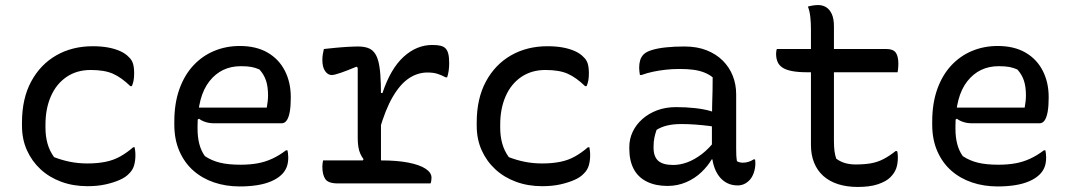

<svg xmlns="http://www.w3.org/2000/svg" viewBox="-20 -726 4240 760"><path d="M347 -543Q381 -543 408 -538Q435 -533 456 -523.5Q477 -514 490 -500Q502 -489 506.5 -474Q511 -459 511 -436Q511 -420 509 -408.5Q507 -397 502 -385H496Q461 -419 427.5 -434Q394 -449 339 -449Q284 -449 243.5 -421.5Q203 -394 181.5 -345Q160 -296 160 -233V-220Q160 -187 168 -158Q176 -129 194 -104Q225 -92 257.5 -85.5Q290 -79 326 -79Q366 -79 398 -85.5Q430 -92 456.5 -107Q483 -122 507 -143H513Q514 -137 515 -129.5Q516 -122 516 -111Q516 -89 510.5 -70.5Q505 -52 490 -38Q477 -24 453 -13.5Q429 -3 397.5 4Q366 11 326 11Q270 11 222.5 -6.5Q175 -24 140.5 -56Q106 -88 86.5 -131.5Q67 -175 67 -228V-241Q67 -336 103.5 -403.5Q140 -471 203 -507Q266 -543 347 -543Z M929 -544Q994 -544 1039 -518Q1084 -492 1107.5 -446Q1131 -400 1131 -342V-338Q1131 -306 1127 -283.5Q1123 -261 1115 -249.5Q1107 -238 1095 -238H828Q809 -238 793.5 -243Q778 -248 768 -256L750 -246V-300H1036Q1038 -312 1039.5 -324Q1041 -336 1041 -348Q1041 -383 1033 -407Q1025 -431 1007 -451Q991 -458 975 -461Q959 -464 933 -464Q856 -464 809 -404.5Q762 -345 762 -227V-216Q762 -183 769 -156Q776 -129 791 -108Q818 -90 851 -82Q884 -74 932 -74Q969 -74 999.5 -79.5Q1030 -85 1058 -98Q1086 -111 1112 -131H1118Q1119 -125 1120 -118.5Q1121 -112 1121 -103Q1121 -80 1114.5 -64Q1108 -48 1096 -36Q1080 -20 1055 -9Q1030 2 998 7Q966 12 929 12Q874 12 827 -4Q780 -20 745 -51Q710 -82 690 -128Q670 -174 670 -233V-244Q670 -317 690 -373Q710 -429 745.5 -467Q781 -505 828 -524.5Q875 -544 929 -544Z M1411 -82 1419 -96Q1412 -105 1406.5 -117Q1401 -129 1398.5 -144.5Q1396 -160 1396 -179Q1396 -225 1396 -271.5Q1396 -318 1396 -364.5Q1396 -411 1396 -458L1391 -462Q1353 -446 1328 -437.5Q1303 -429 1293 -429Q1278 -429 1267 -444.5Q1256 -460 1256 -489Q1256 -501 1258 -512.5Q1260 -524 1262 -532Q1273 -533 1285.5 -534.5Q1298 -536 1310 -537Q1322 -538 1333.5 -539Q1345 -540 1355.5 -540.5Q1366 -541 1377 -541.5Q1388 -542 1396 -542Q1418 -542 1434 -537Q1450 -532 1460.5 -519.5Q1471 -507 1477 -485.5Q1483 -464 1485.5 -431Q1488 -398 1488 -351Q1488 -316 1488 -281Q1488 -246 1488 -211Q1488 -176 1488 -141Q1488 -106 1488 -71ZM1481 -358H1494Q1526 -454 1577.5 -501Q1629 -548 1691 -548Q1711 -548 1723.5 -545Q1736 -542 1743 -535Q1751 -527 1754.5 -513Q1758 -499 1758 -476Q1758 -460 1756 -446Q1754 -432 1750 -420H1744Q1727 -429 1711 -434Q1695 -439 1672 -439Q1633 -439 1598.5 -416Q1564 -393 1534.5 -342.5Q1505 -292 1481 -208ZM1259 -91H1490Q1551 -91 1595.5 -82.5Q1640 -74 1664 -58.5Q1688 -43 1688 -23Q1688 -19 1687.5 -15Q1687 -11 1686.5 -7Q1686 -3 1684 0H1317Q1279 0 1267.5 -17.5Q1256 -35 1256 -66Q1256 -71 1256.5 -75Q1257 -79 1257.5 -83.5Q1258 -88 1259 -91Z M2147 -543Q2181 -543 2208 -538Q2235 -533 2256 -523.5Q2277 -514 2290 -500Q2302 -489 2306.5 -474Q2311 -459 2311 -436Q2311 -420 2309 -408.5Q2307 -397 2302 -385H2296Q2261 -419 2227.5 -434Q2194 -449 2139 -449Q2084 -449 2043.5 -421.5Q2003 -394 1981.5 -345Q1960 -296 1960 -233V-220Q1960 -187 1968 -158Q1976 -129 1994 -104Q2025 -92 2057.5 -85.5Q2090 -79 2126 -79Q2166 -79 2198 -85.5Q2230 -92 2256.5 -107Q2283 -122 2307 -143H2313Q2314 -137 2315 -129.5Q2316 -122 2316 -111Q2316 -89 2310.5 -70.5Q2305 -52 2290 -38Q2277 -24 2253 -13.5Q2229 -3 2197.5 4Q2166 11 2126 11Q2070 11 2022.5 -6.5Q1975 -24 1940.5 -56Q1906 -88 1886.5 -131.5Q1867 -175 1867 -228V-241Q1867 -336 1903.5 -403.5Q1940 -471 2003 -507Q2066 -543 2147 -543Z M2894 -353Q2894 -326 2894 -299.5Q2894 -273 2894 -246Q2894 -219 2894 -192.5Q2894 -166 2894 -139Q2894 -124 2894.5 -112.5Q2895 -101 2897 -88Q2902 -85 2908 -83.5Q2914 -82 2920 -82Q2932 -82 2943 -85.5Q2954 -89 2963 -95H2969Q2969 -91 2969.5 -88Q2970 -85 2970 -80Q2970 -60 2963.5 -41.5Q2957 -23 2946 -12Q2936 -2 2924.5 3Q2913 8 2900 8Q2876 8 2857 -2Q2838 -12 2825 -30Q2812 -48 2805 -72Q2798 -96 2798 -122Q2798 -153 2798 -186Q2798 -219 2798 -243Q2798 -282 2799 -312Q2800 -342 2800.5 -368Q2801 -394 2801 -420Q2786 -432 2766.5 -439.5Q2747 -447 2723.5 -450Q2700 -453 2670 -453Q2641 -453 2614.5 -450Q2588 -447 2564.5 -442Q2541 -437 2519 -429H2513Q2512 -435 2511 -443Q2510 -451 2510 -458Q2510 -474 2514 -487.5Q2518 -501 2528 -511Q2538 -521 2560.5 -528Q2583 -535 2616 -538.5Q2649 -542 2689 -542Q2739 -542 2777 -527Q2815 -512 2841 -486Q2867 -460 2880.5 -426Q2894 -392 2894 -353ZM2567 -142Q2567 -106 2585.5 -89.5Q2604 -73 2645 -73Q2672 -73 2700.5 -83.5Q2729 -94 2758 -116Q2787 -138 2814 -174L2818 -95H2797Q2782 -69 2756.5 -44.5Q2731 -20 2696.5 -5Q2662 10 2622 10Q2575 10 2540.5 -7Q2506 -24 2488.5 -57Q2471 -90 2471 -138V-144Q2471 -176 2484.5 -204.5Q2498 -233 2523 -255Q2548 -277 2581.5 -289.5Q2615 -302 2656 -302Q2696 -302 2731.5 -298Q2767 -294 2792.5 -286.5Q2818 -279 2828 -272Q2834 -267 2837 -259.5Q2840 -252 2841.5 -242Q2843 -232 2843 -217Q2815 -224 2787 -227.5Q2759 -231 2731.5 -233Q2704 -235 2677 -235Q2644 -235 2620 -229Q2596 -223 2579 -212Q2574 -198 2570.5 -182Q2567 -166 2567 -145Z M3055 -532H3489Q3515 -532 3525.5 -518Q3536 -504 3536 -473Q3536 -467 3535.5 -461Q3535 -455 3534.5 -450Q3534 -445 3533 -440H3174Q3140 -440 3116 -444.5Q3092 -449 3078 -458Q3064 -467 3058 -481Q3052 -495 3052 -513Q3052 -517 3052.5 -520.5Q3053 -524 3053.5 -527Q3054 -530 3055 -532ZM3531 -128Q3533 -122 3533.5 -115Q3534 -108 3534 -103Q3534 -78 3527.5 -59.5Q3521 -41 3504 -24Q3496 -16 3483.5 -9Q3471 -2 3454.5 3.5Q3438 9 3418 11.5Q3398 14 3375 14Q3332 14 3297.5 3Q3263 -8 3239 -29.5Q3215 -51 3202.5 -82Q3190 -113 3190 -152Q3190 -209 3190 -266.5Q3190 -324 3190 -380.5Q3190 -437 3190 -494.5Q3190 -552 3190 -609Q3190 -636 3187.5 -659Q3185 -682 3178 -700Q3189 -703 3199 -704.5Q3209 -706 3219 -706Q3236 -706 3250 -697.5Q3264 -689 3272.5 -670.5Q3281 -652 3281 -622Q3281 -565 3281 -508.5Q3281 -452 3281 -395Q3281 -338 3281 -281.5Q3281 -225 3281 -168Q3281 -146 3283 -129.5Q3285 -113 3290 -98Q3306 -86 3325 -80.5Q3344 -75 3367 -75Q3401 -75 3427 -79.5Q3453 -84 3476.5 -96Q3500 -108 3525 -128Z M3929 -544Q3994 -544 4039 -518Q4084 -492 4107.5 -446Q4131 -400 4131 -342V-338Q4131 -306 4127 -283.5Q4123 -261 4115 -249.5Q4107 -238 4095 -238H3828Q3809 -238 3793.5 -243Q3778 -248 3768 -256L3750 -246V-300H4036Q4038 -312 4039.5 -324Q4041 -336 4041 -348Q4041 -383 4033 -407Q4025 -431 4007 -451Q3991 -458 3975 -461Q3959 -464 3933 -464Q3856 -464 3809 -404.5Q3762 -345 3762 -227V-216Q3762 -183 3769 -156Q3776 -129 3791 -108Q3818 -90 3851 -82Q3884 -74 3932 -74Q3969 -74 3999.5 -79.5Q4030 -85 4058 -98Q4086 -111 4112 -131H4118Q4119 -125 4120 -118.5Q4121 -112 4121 -103Q4121 -80 4114.5 -64Q4108 -48 4096 -36Q4080 -20 4055 -9Q4030 2 3998 7Q3966 12 3929 12Q3874 12 3827 -4Q3780 -20 3745 -51Q3710 -82 3690 -128Q3670 -174 3670 -233V-244Q3670 -317 3690 -373Q3710 -429 3745.5 -467Q3781 -505 3828 -524.5Q3875 -544 3929 -544Z"/></svg>

Font: Recursive Monospace Casual
Style: Regular
Weight: 400
Version: Version 1.047